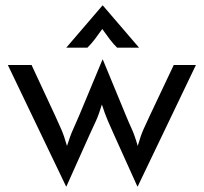

<svg xmlns="http://www.w3.org/2000/svg" viewBox="-20 -651 734 692"><path d="M218.1 20.8 8.3 -416.7H93.8L177.8 -236.1Q189.6 -210.4 200.3 -186.1Q211.1 -161.8 221.5 -125Q232.6 -161.1 244.1 -186.1Q255.6 -211.1 266 -236.1L349.3 -436.1H350.7L433.3 -236.1Q443.8 -210.4 454.9 -186.1Q466 -161.8 476.4 -125Q486.8 -161.8 497.9 -186.5Q509 -211.1 520.8 -236.1L606.2 -416.7H686.1L476.4 20.8H475L391 -165.3Q379.9 -190.3 369.1 -214.9Q358.3 -239.6 347.2 -274.3Q336.8 -239.6 325.7 -214.9Q314.6 -190.3 302.8 -165.3L219.4 20.8ZM218.8 -479.2 349.3 -631.2H350.7L481.2 -479.2H402.1Q387.5 -493.8 375.7 -509.4Q363.9 -525 348.6 -546.5Q333.3 -525 321.5 -509.4Q309.7 -493.8 295.1 -479.2Z"/></svg>

Font: Afacad Flux
Style: Regular
Weight: 400
Designer: Kristian Moeller
Foundry: Dicotype
Version: Version 1.100